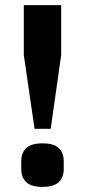

<svg xmlns="http://www.w3.org/2000/svg" viewBox="-20 -718 332 750"><path d="M115 -215 73 -503V-698H219V-503L178 -215ZM146 12Q101 12 82 -7Q63 -26 63 -58V-88Q63 -120 82 -139Q101 -158 146 -158Q191 -158 210 -139Q229 -120 229 -88V-58Q229 -26 210 -7Q191 12 146 12Z"/></svg>

Font: IBM Plex Sans Cond
Style: Bold
Weight: 700
Width: 3
Designer: Mike Abbink, Paul van der Laan, Pieter van Rosmalen
Foundry: Bold Monday
Version: Version 1.3